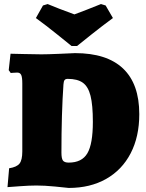

<svg xmlns="http://www.w3.org/2000/svg" viewBox="-20 -915 722 947"><path d="M160 0Q125 0 78 3.5Q31 7 17 8L25 -85Q63 -91 76.5 -108.5Q90 -126 90 -168V-503Q90 -534 84.5 -545.5Q79 -557 65 -557Q54 -557 45 -556Q36 -555 33 -555L23 -569L32 -650Q50 -650 96.5 -648.5Q143 -647 184 -647Q213 -647 272 -649.5Q331 -652 350 -653Q507 -653 587 -577Q667 -501 667 -352Q667 -241 624.5 -159Q582 -77 503.5 -32.5Q425 12 319 12Q303 10 251 5Q199 0 160 0ZM293 -499Q283 -356 283 -162Q283 -133 290.5 -123Q298 -113 319 -113Q384 -113 411 -159Q438 -205 438 -314Q438 -397 426.5 -442.5Q415 -488 388.5 -507Q362 -526 314 -526Q303 -526 298.5 -520Q294 -514 293 -499ZM157 -826 192 -888 215 -895Q262 -875 347 -844Q399 -863 478 -895L501 -888L537 -826Q485 -788 430.5 -744.5Q376 -701 360 -688H333Q317 -701 263 -744.5Q209 -788 157 -826Z"/></svg>

Font: Alegreya SC Black
Style: Regular
Weight: 900
Designer: Juan Pablo del Peral
Foundry: Huerta Tipografica
Version: Version 2.007; ttfautohint (v1.6)